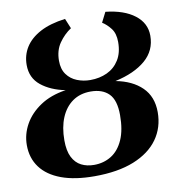

<svg xmlns="http://www.w3.org/2000/svg" viewBox="-84 -827 845 914"><g transform="rotate(-10 338.5 -370.0)"><path d="M300 11Q205 11 139.8 -13.2Q74.5 -37.5 41 -82.8Q7.5 -128 7.5 -190.5Q7.5 -243 33.8 -290.2Q60 -337.5 110.8 -371.5Q161.5 -405.5 235 -416.5Q164 -430.5 118.5 -467.2Q73 -504 73 -566.5Q73 -614 97 -652Q121 -690 169.2 -715.8Q217.5 -741.5 291 -751L311 -702.5Q277 -680 252.5 -644.8Q228 -609.5 228 -559.5Q228 -519 246.8 -493.2Q265.5 -467.5 295.8 -455.5Q326 -443.5 359.5 -443.5Q404.5 -443.5 441 -460.5Q477.5 -477.5 499.2 -512.2Q521 -547 521 -599Q521 -640.5 502.2 -664.8Q483.5 -689 461.5 -702.5L486 -751Q575 -741.5 626 -702.2Q677 -663 677 -602Q677 -530.5 623.5 -484.5Q570 -438.5 476 -418Q556 -403 602.2 -357.8Q648.5 -312.5 648.5 -237.5Q648.5 -163.5 608.5 -107.5Q568.5 -51.5 490.8 -20.2Q413 11 300 11ZM307 -42.5Q354 -42.5 390.8 -65.5Q427.5 -88.5 448.5 -135.8Q469.5 -183 469.5 -255Q469.5 -327 438.5 -358.2Q407.5 -389.5 350.5 -389.5Q299.5 -389.5 263 -363.8Q226.5 -338 207 -291.5Q187.5 -245 187.5 -182Q187.5 -131 203 -100.5Q218.5 -70 245.5 -56.2Q272.5 -42.5 307 -42.5Z"/></g></svg>

Font: Merriweather 60pt Black
Style: Italic
Weight: 900
Italic angle: -7.8°
Version: Version 2.101